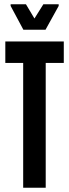

<svg xmlns="http://www.w3.org/2000/svg" viewBox="-20 -883 325 903"><path d="M89 0V-587H5V-688H280V-587H195V0ZM90 -743 30 -855V-863H102L142 -796L184 -863H256V-855L194 -743Z"/></svg>

Font: Saira Ultra Condensed
Style: Bold
Weight: 700
Width: 1
Designer: Hector Gatti with collaboration of the Omnibus-Type team
Foundry: Omnibus-Type
Version: Version 1.001; ttfautohint (v1.8)